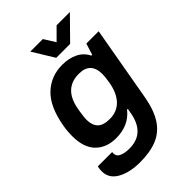

<svg xmlns="http://www.w3.org/2000/svg" viewBox="-262 -828 1114 1114"><g transform="rotate(-45 295.5 -270.5)"><path d="M206 182Q120 182 65 151Q10 120 10 62Q10 55 10.5 46.5Q11 38 14 25H132Q131 31 131 35Q131 61 156.5 71.5Q182 82 216 82Q281 82 318.5 46.5Q356 11 368 -59Q370 -68 371 -76Q372 -84 373 -88H367Q338 -51 297.5 -33Q257 -15 206 -15Q128 -15 80.5 -62Q33 -109 33 -206Q33 -223 34.5 -242.5Q36 -262 40 -284Q63 -416 127.5 -477Q192 -538 285 -538Q340 -538 381 -517.5Q422 -497 442 -456H449L471 -526H572L491 -66Q475 24 440 78.5Q405 133 347.5 157.5Q290 182 206 182ZM259 -120Q288 -120 312.5 -130Q337 -140 355.5 -159.5Q374 -179 386.5 -207Q399 -235 405 -271Q409 -294 410.5 -308.5Q412 -323 412 -335Q412 -383 388.5 -408Q365 -433 315 -433Q275 -433 244.5 -417Q214 -401 194.5 -368Q175 -335 167 -283Q163 -257 161 -241.5Q159 -226 159 -213Q159 -167 182.5 -143.5Q206 -120 259 -120ZM533 -723 403 -591H289L208 -723H311L376 -619H320L424 -723Z"/></g></svg>

Font: Archivo Variable SemiBold
Style: Italic
Weight: 600
Italic angle: -10°
Designer: Hector Gatti
Foundry: Omnibus-Type
Version: Version 2.001